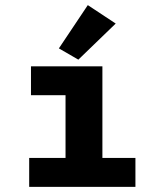

<svg xmlns="http://www.w3.org/2000/svg" viewBox="-20 -730 640 750"><path d="M94 0V-113H236V-358H101V-471H380V-113H509V0ZM286 -497 210 -541 323 -710 432 -638Z"/></svg>

Font: Inconsolata Expanded Black
Style: Regular
Weight: 900
Width: 7
Monospace: yes
Designer: Raph Levien, Cyreal, Brenton Simpson
Foundry: Raph Levien, Cyreal, Google
Version: Version 3.001; ttfautohint (v1.8.2.53-6de2)